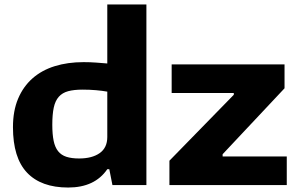

<svg xmlns="http://www.w3.org/2000/svg" viewBox="-20 -828 1341 859"><path d="M738 -109 1026 -404V-412H748V-540H1253V-433L976 -138V-128H1263V0H738ZM285 11Q164 11 101 -55.5Q38 -122 38 -259Q38 -332 61 -386.5Q84 -441 125.5 -477.5Q167 -514 225 -532Q283 -550 354 -550Q383 -550 410 -548Q437 -546 460 -544V-808H635V0H483L469 -71H460Q404 11 285 11ZM334 -119Q392 -119 426 -143Q460 -167 460 -215V-418Q438 -422 409.5 -424.5Q381 -427 349 -427Q311 -427 285 -420Q259 -413 243 -395Q227 -377 220.5 -346.5Q214 -316 214 -270Q214 -227 220 -198Q226 -169 240 -151.5Q254 -134 277 -126.5Q300 -119 334 -119Z"/></svg>

Font: Encode Sans Wide
Style: Bold
Weight: 700
Designer: Pablo Impallari, Andres Torresi
Foundry: Pablo Impallari, Andres Torresi
Version: Version 1.000; ttfautohint (v1.00) -l 8 -r 50 -G 200 -x 14 -